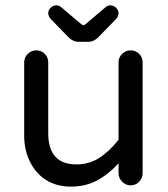

<svg xmlns="http://www.w3.org/2000/svg" viewBox="-20 -694 635 725"><path d="M153.3 -14.6Q114.3 -40 92.8 -84Q71.3 -127.9 71.3 -181.6V-459Q71.3 -477.5 85 -490.7Q98.6 -503.9 117.2 -503.9Q135.7 -503.9 148.9 -490.7Q162.1 -477.5 162.1 -459V-191.4Q162.1 -73.2 268.6 -73.2Q315.4 -73.2 353 -96.7Q390.6 -120.1 427.7 -166V-459Q427.7 -477.5 441.4 -490.7Q455.1 -503.9 473.6 -503.9Q492.2 -503.9 505.4 -490.7Q518.6 -477.5 518.6 -459V-40Q518.6 -21.5 505.4 -7.8Q492.2 5.9 473.6 5.9Q455.1 5.9 441.4 -7.8Q427.7 -21.5 427.7 -40V-77.1Q387.7 -34.2 344.7 -11.7Q301.8 10.7 247.1 10.7Q194.3 10.7 153.3 -14.6ZM236.3 -555.7 169.9 -624Q162.1 -633.8 162.1 -644.5Q162.1 -655.3 171.4 -664.6Q180.7 -673.8 192.4 -673.8Q203.1 -673.8 210.9 -667L287.1 -602.5Q293 -598.6 294.9 -598.6Q298.8 -598.6 302.7 -602.5L378.9 -667Q386.7 -673.8 397.5 -673.8Q409.2 -673.8 418.5 -664.6Q427.7 -655.3 427.7 -644.5Q427.7 -633.8 419.9 -624L353.5 -555.7Q335 -536.1 313.5 -536.1H276.4Q254.9 -536.1 236.3 -555.7Z"/></svg>

Font: jf-openhuninn-2.1
Style: Regular
Weight: 400
Designer: [Kosugi Maru]
Designed by MOTOYA      

[Varela Round]
Joe Prince (Latin component); Avraham Cornfeld (Hebrew component)
Foundry: justfont Co., Ltd.
Version: 2.1